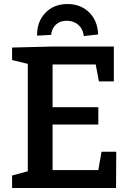

<svg xmlns="http://www.w3.org/2000/svg" viewBox="-20 -933 653 953"><path d="M468 -89 484 -180H557L556 0H40V-62L118 -83V-616L40 -635V-697L239 -702H545V-529H471L455 -613H241V-401H468V-315H241V-89ZM467 -762 396 -754Q392 -789 369 -809.5Q346 -830 312 -830Q278 -830 257.5 -811Q237 -792 234 -760L164 -756Q163 -825 205 -869Q247 -913 315 -913Q381 -913 423 -871Q465 -829 467 -762Z"/></svg>

Font: Bitter Pro SemiBold
Style: Regular
Weight: 600
Designer: Sol Matas, and Bitter project Authors
Foundry: Sol Matas
Version: Version 1.010